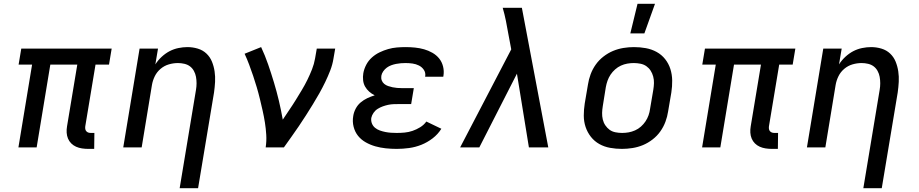

<svg xmlns="http://www.w3.org/2000/svg" viewBox="-20 -776 4840 1011"><path d="M445 8Q428 8 411.5 5.5Q395 3 380.5 -3.5Q366 -10 355 -21Q344 -32 338 -46.5Q332 -61 331 -77.5Q330 -94 333 -111L387 -436H245L173 0H77L149 -436H78L92 -520H568L554 -436H483L429 -111Q428 -104 429 -97Q430 -90 434.5 -85Q439 -80 445 -78Q451 -76 459 -76H477L476 8Z M926 215 1012 -303Q1015 -320 1015 -337.5Q1015 -355 1012 -371.5Q1009 -388 1001 -402.5Q993 -417 980.5 -426.5Q968 -436 951 -440Q934 -444 917 -444Q893 -444 869 -437Q845 -430 825.5 -413.5Q806 -397 795 -374.5Q784 -352 780 -328L726 0H629L715 -520H812L798 -437Q812 -459 831.5 -477Q851 -495 873 -506.5Q895 -518 919.5 -523Q944 -528 967 -528Q995 -528 1021.5 -520Q1048 -512 1067 -494Q1086 -476 1096 -451.5Q1106 -427 1110 -400Q1114 -373 1112.5 -345Q1111 -317 1107 -289L1023 215Z M1379 0Q1384 -33 1382 -66Q1380 -99 1375 -130.5Q1370 -162 1363 -193Q1356 -224 1348.5 -255Q1341 -286 1332 -316.5Q1323 -347 1313 -376.5Q1303 -406 1292 -435.5Q1281 -465 1268 -493L1355 -528Q1376 -483 1392 -436.5Q1408 -390 1422.5 -342Q1437 -294 1448.5 -245.5Q1460 -197 1469 -146Q1486 -172 1503.5 -197.5Q1521 -223 1537 -249Q1553 -275 1569 -301.5Q1585 -328 1598.5 -355.5Q1612 -383 1623 -411Q1634 -439 1639 -468L1648 -520H1745L1736 -468Q1731 -436 1719 -405Q1707 -374 1692.5 -344Q1678 -314 1661.5 -284.5Q1645 -255 1627 -226Q1609 -197 1591 -168.5Q1573 -140 1553.5 -111.5Q1534 -83 1514.5 -55.5Q1495 -28 1475 0Z M2069 8Q2040 8 2011.5 5Q1983 2 1956.5 -5.5Q1930 -13 1906 -26.5Q1882 -40 1865.5 -60.5Q1849 -81 1842 -108.5Q1835 -136 1840 -165Q1843 -185 1853 -204Q1863 -223 1879 -236.5Q1895 -250 1914 -259Q1933 -268 1953 -274Q1937 -282 1924 -293.5Q1911 -305 1902.5 -320Q1894 -335 1892 -353.5Q1890 -372 1893 -390Q1897 -413 1908.5 -435Q1920 -457 1938.5 -473.5Q1957 -490 1979 -500.5Q2001 -511 2023.5 -517.5Q2046 -524 2069.5 -526Q2093 -528 2115 -528Q2141 -528 2165.5 -525.5Q2190 -523 2213 -516.5Q2236 -510 2257 -498Q2278 -486 2292.5 -468Q2307 -450 2313 -426Q2319 -402 2315 -377L2314 -372H2218L2219 -374Q2222 -393 2212 -408Q2202 -423 2186 -431Q2170 -439 2152 -441.5Q2134 -444 2115 -444Q2103 -444 2090.5 -443Q2078 -442 2065.5 -439.5Q2053 -437 2040.5 -432.5Q2028 -428 2017 -420Q2006 -412 1998 -400.5Q1990 -389 1988 -377Q1986 -364 1990 -353Q1994 -342 2003 -334.5Q2012 -327 2023.5 -323Q2035 -319 2047 -316.5Q2059 -314 2071 -313Q2083 -312 2095 -312H2159L2145 -228H2081Q2067 -228 2052.5 -227.5Q2038 -227 2024 -224Q2010 -221 1996 -216Q1982 -211 1969 -203Q1956 -195 1947 -182Q1938 -169 1935 -155Q1933 -139 1938.5 -125.5Q1944 -112 1955 -103Q1966 -94 1980 -89Q1994 -84 2009 -81Q2024 -78 2039 -77Q2054 -76 2069 -76Q2090 -76 2111 -78Q2132 -80 2152.5 -87Q2173 -94 2192.5 -106Q2212 -118 2225 -136L2304 -98Q2286 -69 2258 -47.5Q2230 -26 2198.5 -13.5Q2167 -1 2134 3.5Q2101 8 2069 8Z M2403 0 2672 -516 2657 -596Q2651 -631 2644 -666Q2637 -701 2627 -735H2728Q2763 -551 2797.5 -367.5Q2832 -184 2867 0H2765L2702 -388L2504 0Z M3255 8Q3223 8 3192.5 2.5Q3162 -3 3136 -17.5Q3110 -32 3091.5 -55.5Q3073 -79 3063.5 -107.5Q3054 -136 3054 -167.5Q3054 -199 3059 -231L3076 -331Q3080 -358 3090 -385Q3100 -412 3117 -436Q3134 -460 3158 -478.5Q3182 -497 3208.5 -508Q3235 -519 3263 -523.5Q3291 -528 3318 -528Q3350 -528 3380.5 -522.5Q3411 -517 3437.5 -502.5Q3464 -488 3482.5 -464.5Q3501 -441 3510 -412.5Q3519 -384 3519.5 -352.5Q3520 -321 3515 -289L3498 -189Q3494 -162 3484 -135Q3474 -108 3457 -84Q3440 -60 3416 -41.5Q3392 -23 3365.5 -12Q3339 -1 3310.5 3.5Q3282 8 3255 8ZM3256 -76Q3273 -76 3290 -79Q3307 -82 3324 -89.5Q3341 -97 3355 -109.5Q3369 -122 3379 -137Q3389 -152 3395 -169Q3401 -186 3403 -203L3420 -303Q3423 -321 3423.5 -338.5Q3424 -356 3419.5 -373Q3415 -390 3406 -404Q3397 -418 3383.5 -427.5Q3370 -437 3352.5 -440.5Q3335 -444 3317 -444Q3300 -444 3283 -441Q3266 -438 3249.5 -430.5Q3233 -423 3219 -410.5Q3205 -398 3195 -383Q3185 -368 3179 -351Q3173 -334 3170 -317L3154 -217Q3151 -199 3150.5 -181.5Q3150 -164 3154 -147Q3158 -130 3167.5 -116Q3177 -102 3190 -92.5Q3203 -83 3220.5 -79.5Q3238 -76 3256 -76ZM3299 -600 3337 -756H3429L3373 -600Z M4045 8Q4028 8 4011.5 5.5Q3995 3 3980.5 -3.5Q3966 -10 3955 -21Q3944 -32 3938 -46.5Q3932 -61 3931 -77.5Q3930 -94 3933 -111L3987 -436H3845L3773 0H3677L3749 -436H3678L3692 -520H4168L4154 -436H4083L4029 -111Q4028 -104 4029 -97Q4030 -90 4034.5 -85Q4039 -80 4045 -78Q4051 -76 4059 -76H4077L4076 8Z M4526 215 4612 -303Q4615 -320 4615 -337.5Q4615 -355 4612 -371.5Q4609 -388 4601 -402.5Q4593 -417 4580.5 -426.5Q4568 -436 4551 -440Q4534 -444 4517 -444Q4493 -444 4469 -437Q4445 -430 4425.5 -413.5Q4406 -397 4395 -374.5Q4384 -352 4380 -328L4326 0H4229L4315 -520H4412L4398 -437Q4412 -459 4431.5 -477Q4451 -495 4473 -506.5Q4495 -518 4519.5 -523Q4544 -528 4567 -528Q4595 -528 4621.5 -520Q4648 -512 4667 -494Q4686 -476 4696 -451.5Q4706 -427 4710 -400Q4714 -373 4712.5 -345Q4711 -317 4707 -289L4623 215Z"/></svg>

Font: Iosevka Custom Medium
Style: Italic
Weight: 500
Italic angle: -9°
Designer: Belleve Invis
Foundry: Belleve Invis
Version: Version 27.0.1